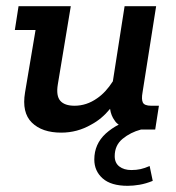

<svg xmlns="http://www.w3.org/2000/svg" viewBox="-20 -419 570 621"><path d="M178 10Q116 10 83 -22.5Q50 -55 61 -120L95 -322H28L40 -399H209L167 -146Q161 -109 175 -93Q189 -77 221 -77Q260 -77 294 -101Q322 -120 345 -156L383 -399H485L441 -120Q437 -98 442 -87.5Q447 -77 469 -77H494L482 0H436Q402 9 376.5 30Q351 51 351 86Q351 108 366 119.5Q381 131 405 131Q421 131 434.5 128Q448 125 464 118L474 166Q452 175 431.5 178.5Q411 182 393 182Q339 182 312 158Q285 134 285 97Q285 47 322 13Q341 -4 364 -16Q356 -21 351 -29Q339 -45 336 -67Q309 -34 275 -16Q230 10 178 10Z"/></svg>

Font: Rokkitt SemiBold SemiBold
Style: Italic
Weight: 600
Italic angle: -9°
Version: Version 3.103